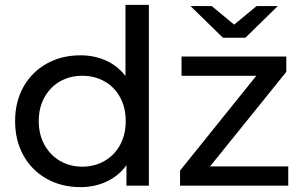

<svg xmlns="http://www.w3.org/2000/svg" viewBox="-20 -762 1251 788"><path d="M591 -742V0H499V-84Q467 -40 418 -17Q369 6 310 6Q233 6 172 -28Q111 -62 76.5 -123.5Q42 -185 42 -265Q42 -345 76.5 -406Q111 -467 172 -501Q233 -535 310 -535Q367 -535 415 -513.5Q463 -492 495 -450V-742ZM496 -265Q496 -320 473 -362.5Q450 -405 409 -428Q368 -451 318 -451Q267 -451 226.5 -428Q186 -405 162.5 -362.5Q139 -320 139 -265Q139 -210 162.5 -167.5Q186 -125 226.5 -101.5Q267 -78 318 -78Q368 -78 409 -101.5Q450 -125 473 -167.5Q496 -210 496 -265ZM1163 -79V0H719V-62L1032 -451H725V-530H1155V-467L842 -79ZM1120 -737 987 -607H895L762 -737H849L941 -661L1033 -737Z"/></svg>

Font: APTA Sans Medium
Style: Bold
Weight: 500
Version: Version 7.200